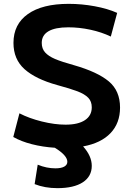

<svg xmlns="http://www.w3.org/2000/svg" viewBox="-20 -760 693 998"><path d="M160 197 176 96Q222 115 268 115Q298 115 314 106Q330 97 330 81Q330 48 265 8Q202 4 145.5 -10.5Q89 -25 49 -48L81 -171Q131 -145 197.5 -128.5Q264 -112 321 -112Q386 -112 421.5 -135.5Q457 -159 457 -202Q457 -233 438.5 -252Q420 -271 383.5 -285Q347 -299 277 -318Q165 -349 107.5 -400.5Q50 -452 50 -537Q50 -634 125 -687Q200 -740 337 -740Q405 -740 472.5 -727.5Q540 -715 589 -693L556 -570Q508 -593 450 -605.5Q392 -618 335 -618Q267 -618 232 -597.5Q197 -577 197 -537Q197 -507 214.5 -487.5Q232 -468 266 -453.5Q300 -439 365 -421Q487 -386 545.5 -337Q604 -288 604 -201Q604 -120 554.5 -68Q505 -16 412 1Q457 51 457 102Q457 157 410.5 187.5Q364 218 278 218Q213 218 160 197Z"/></svg>

Font: Enso
Style: Bold
Weight: 700
Designer: Coji Morishita
Foundry: UNDERFOREST DESIGN
Version: Version 1.000